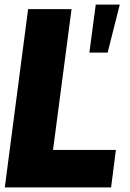

<svg xmlns="http://www.w3.org/2000/svg" viewBox="-20 -820 570 840"><path d="M1 0 103 -780H293L212 -164H487L466 0ZM504 -800 451 -590H371L399 -800Z"/></svg>

Font: Tanohe Sans Black
Style: Italic
Weight: 900
Designer: Village Type and Design LLC & Cristiano Sobral
Foundry: Cooper Hewitt Smithsonian Design Museum
Version: Version 1.00;January 12, 2020;FontCreator 12.0.0.2547 64-bit